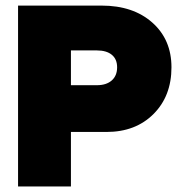

<svg xmlns="http://www.w3.org/2000/svg" viewBox="-20 -670 666 690"><path d="M362.8 -195.8H234.9V0H44.9V-649.9H345.2Q458.5 -649.9 527.3 -588.9Q596.2 -527.8 596.2 -428.2Q596.2 -324.7 531.7 -260.3Q467.3 -195.8 362.8 -195.8ZM328.1 -488.8H234.9V-363.8H328.1Q362.3 -363.8 381.6 -380.9Q400.9 -397.9 400.9 -428.2Q400.9 -457.5 381.8 -473.1Q362.8 -488.8 328.1 -488.8Z"/></svg>

Font: Overused Grotesk Black
Style: Regular
Weight: 900
Version: Version 0.002